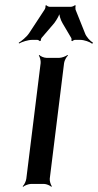

<svg xmlns="http://www.w3.org/2000/svg" viewBox="-20 -706 377 737"><path d="M171 -20 226 -464C227 -473 235 -488 241 -493L239 -495C233 -490 217 -484 208 -484H158C149 -484 135 -490 131 -495L129 -493C133 -488 137 -473 136 -464L81 -20C80 -11 73 4 67 9L69 11C74 6 90 0 99 0H149C158 0 172 6 177 11L179 9C175 4 170 -11 171 -20ZM104 -553H123C126 -553 132 -550 132 -548L137 -550C136 -552 138 -559 140 -561L188 -617C198 -630 210 -651 211 -663H207C206 -651 212 -630 220 -617L253 -561C255 -559 255 -552 254 -550L257 -548C259 -550 265 -553 268 -553H287C304 -553 325 -545 334 -538L337 -542C327 -548 311 -564 306 -579L270 -669C269 -673 269 -682 271 -684L268 -686C266 -684 257 -680 253 -680H170C166 -680 159 -684 158 -686L154 -684C156 -682 154 -673 151 -669L92 -579C82 -564 62 -548 52 -542L53 -539C64 -545 87 -553 104 -553Z"/></svg>

Font: Gamestation Storm Oblique 
Style: Italic
Weight: 400
Designer: Jonas Hecksher
Foundry: Jonas Hecksher, Playtypeª, e-types AS
Version: Version 1.003